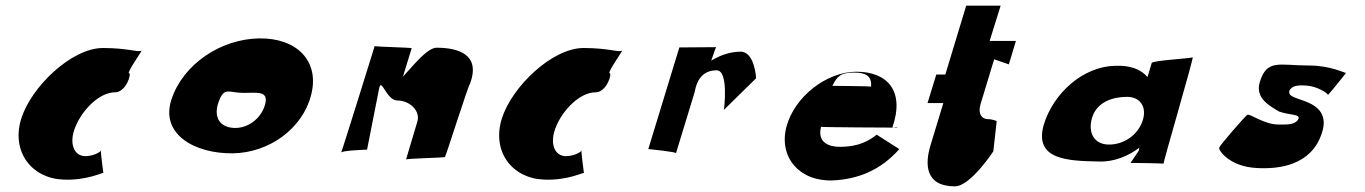

<svg xmlns="http://www.w3.org/2000/svg" viewBox="-20 -649 4833 680"><path d="M387 -322C427 -322 447 -390 437 -390C427 -390 490 -478 481 -470C472 -462 434 -479 345 -479C233 -479 90 -341 55 -228C19 -111 93 -17 204 -13C289 -9 345 -40 346 -36C347 -32 334 -121 338 -118C342 -115 316 -96 282 -96C242 -96 222 -142 248 -202C273 -262 333 -322 387 -322Z M588 -299C545 -174 670 -104 805 -106C934 -108 1052 -194 1082 -313C1113 -433 1031 -515 898 -513C763 -511 630 -423 588 -299ZM755 -290C775 -343 790 -320 842 -320C892 -320 934 -329 918 -276C903 -227 856 -193 807 -196C756 -199 735 -237 755 -290Z M1188 -108C1186 -116 1280 -119 1280 -119L1323 -337C1331 -376 1348 -293 1388 -293C1431 -293 1470 -256 1458 -218L1418 -84C1419 -88 1553 -90 1556 -93C1559 -96 1640 -351 1644 -351C1685 -458 1600 -480 1526 -480C1484 -480 1413 -375 1374 -345H1397L1438 -478C1439 -481 1307 -483 1307 -486C1307 -486 1189 -106 1188 -108Z M2089 -322C2129 -322 2149 -390 2139 -390C2129 -390 2192 -478 2183 -470C2174 -462 2136 -479 2047 -479C1935 -479 1792 -341 1757 -228C1721 -111 1795 -17 1906 -13C1991 -9 2047 -40 2048 -36C2049 -32 2036 -121 2040 -118C2044 -115 2018 -96 1984 -96C1944 -96 1924 -142 1950 -202C1975 -262 2035 -322 2089 -322Z M2276 -121C2276 -121 2380 -111 2374 -106L2440 -322C2443 -332 2449 -400 2518 -400C2562 -400 2544 -260 2544 -260L2658 -372C2658 -372 2653 -466 2603 -466C2529 -466 2471 -414 2477 -419C2483 -424 2488 -427 2496 -427C2497 -427 2515 -482 2516 -482L2386 -481Z M3158 -197C3157 -202 3134 -194 3140 -196C3186 -327 3123 -395 3013 -395C2907 -395 2793 -306 2765 -199C2738 -93 2810 -6 2929 -10C3017 -14 3098 -45 3165 -121L3085 -172C3042 -137 2997 -129 2954 -129C2918 -129 2873 -143 2888 -200C2885 -198 3158 -197 3158 -197ZM2928 -345C2945 -380 2959 -392 3005 -392C3046 -392 3068 -380 3065 -342C3068 -344 2928 -345 2928 -345Z M3328 -385H3296L3265 -284H3321L3276 -136C3255 -68 3256 11 3362 11C3417 11 3498 -113 3498 -113L3510 -220C3510 -220 3496 -227 3479 -227C3458 -227 3442 -245 3453 -281L3501 -439L3553 -421L3578 -504H3485L3524 -629H3402Z M3676 -205C3643 -83 3761 -79 3873 -77C3925 -75 3978 -97 4015 -126L4013 -115L3984 -72C3984 -72 4105 -71 4101 -69C4097 -67 4210 -450 4204 -446C4198 -442 4062 -435 4059 -426L4044 -376C4021 -404 3982 -418 3930 -416C3817 -414 3710 -320 3676 -205ZM3848 -233C3866 -290 3924 -306 3972 -306C4018 -306 4044 -270 4026 -219C4008 -169 3959 -137 3908 -137C3854 -137 3832 -180 3848 -233Z M4616 -417C4511 -417 4467 -441 4442 -359C4424 -301 4477 -274 4510 -254C4549 -240 4590 -246 4577 -225C4565 -206 4536 -208 4508 -208C4455 -208 4406 -249 4397 -242C4388 -235 4301 -136 4298 -126C4295 -117 4334 -59 4430 -54C4511 -49 4624 -64 4661 -176C4688 -253 4634 -280 4592 -294C4562 -305 4541 -309 4547 -329C4557 -345 4574 -348 4605 -346C4647 -344 4684 -317 4683 -313C4682 -309 4750 -393 4747 -391C4744 -389 4694 -417 4616 -417Z"/></svg>

Font: Drag You Down
Style: Regular
Weight: 400
Designer: Robert Jablonski
Foundry: Cannot Into Space Fonts
Version: Version 0.97